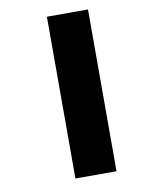

<svg xmlns="http://www.w3.org/2000/svg" viewBox="-74 -674 538 727"><g transform="rotate(-10 195.0 -311.0)"><path d="M157 -622V0H315V-622Z"/></g></svg>

Font: Noto Sans Devanagari UI Condensed Black
Style: Regular
Weight: 900
Width: 3
Designer: Jelle Bosma - Monotype Design Team
Foundry: Monotype Imaging Inc.
Version: Version 2.004